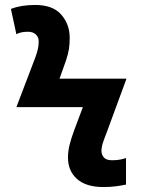

<svg xmlns="http://www.w3.org/2000/svg" viewBox="-20 -744 570 774"><path d="M397 10Q327 10 290.5 -22.5Q254 -55 254 -109Q254 -134 260.5 -160Q267 -186 278 -216L314 -312H46L123 -514Q129 -531 132.5 -545.5Q136 -560 136 -578Q136 -594 124.5 -605Q113 -616 93 -616Q63 -616 46 -606L24 -708Q65 -724 122 -724Q193 -724 227 -685Q261 -646 261 -591Q261 -567 258 -547Q255 -527 246 -500L220 -427H490L409 -207Q402 -190 395.5 -170.5Q389 -151 389 -136Q389 -121 398.5 -109.5Q408 -98 432 -98Q452 -98 466 -101Q480 -104 488 -107V0Q476 3 451 6.5Q426 10 397 10Z"/></svg>

Font: Noto Sans Mono Condensed
Style: Bold
Weight: 700
Width: 3
Designer: Monotype Design Team
Foundry: Monotype Imaging Inc.
Version: Version 2.014